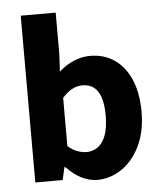

<svg xmlns="http://www.w3.org/2000/svg" viewBox="-52 -746 676 804"><g transform="rotate(-5 286.5 -344.5)"><path d="M325 12Q292 12 259 -4.5Q226 -21 196 -53H192L180 0H65V-701H212V-529L208 -453Q236 -479 270 -493.5Q304 -508 339 -508Q399 -508 443 -477Q487 -446 510.5 -389.5Q534 -333 534 -257Q534 -172 504 -111.5Q474 -51 426.5 -19.5Q379 12 325 12ZM291 -108Q316 -108 337.5 -123Q359 -138 371 -170.5Q383 -203 383 -254Q383 -299 373.5 -328.5Q364 -358 345 -373Q326 -388 297 -388Q275 -388 254.5 -377.5Q234 -367 212 -343V-140Q231 -123 252 -115.5Q273 -108 291 -108Z"/></g></svg>

Font: Source Sans 3
Style: Bold
Weight: 700
Designer: Paul D. Hunt
Foundry: Adobe
Version: Version 3.052;hotconv 1.1.0;makeotfexe 2.6.0